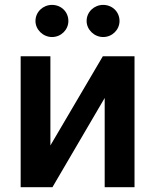

<svg xmlns="http://www.w3.org/2000/svg" viewBox="-20 -780 646 800"><path d="M190 -174V-545.5H66.1V0H198.5L416.2 -371.8V0H540.5V-545.5H408.4ZM127.8 -692.5C127.8 -656.6 159.4 -625.7 196.7 -625.7C235.1 -625.7 264.9 -656.6 264.9 -692.5C264.9 -730.5 235.1 -759.6 196.7 -759.6C159.4 -759.6 127.8 -730.5 127.8 -692.5ZM340.9 -692.5C340.9 -656.6 372.5 -625.7 409.8 -625.7C448.2 -625.7 478 -656.6 478 -692.5C478 -730.5 448.2 -759.6 409.8 -759.6C372.5 -759.6 340.9 -730.5 340.9 -692.5Z"/></svg>

Font: Margiela Sans Semi Bold
Style: Regular
Weight: 600
Designer: Stefan Endress, Andreas Faust
Version: Version 1.100;FEAKit 1.0